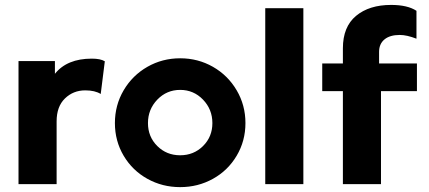

<svg xmlns="http://www.w3.org/2000/svg" viewBox="-20 -748 1742 780"><path d="M353 -509.8Q388.2 -509.8 405.8 -499L389.2 -366.2Q365.7 -380.9 326.2 -380.9Q277.8 -380.9 243.9 -348.1Q210 -315.4 210 -254.9V0H55.2V-500H203.1V-448.2Q252.4 -509.8 353 -509.8Z M482.4 -115.2Q446.8 -175.3 446.8 -248Q446.8 -320.8 482.4 -381.3Q518.1 -441.9 578.9 -476.6Q639.6 -511.2 711.9 -511.2Q784.2 -511.2 845 -476.6Q905.8 -441.9 941.4 -381.3Q977.1 -320.8 977.1 -248Q977.1 -175.3 941.4 -115.2Q905.8 -55.2 845 -21.5Q784.2 12.2 711.9 12.2Q639.6 12.2 578.9 -21.5Q518.1 -55.2 482.4 -115.2ZM619.1 -343.3Q581.1 -303.7 581.1 -248Q581.1 -192.4 618.9 -154.8Q656.7 -117.2 711.9 -117.2Q767.1 -117.2 804.9 -154.8Q842.8 -192.4 842.8 -248Q842.8 -303.7 804.7 -343.3Q766.6 -382.8 711.9 -382.8Q657.2 -382.8 619.1 -343.3Z M1057.6 -714.8H1212.4V0H1057.6Z M1568.8 -728Q1635.7 -728 1671.9 -704.1V-590.8Q1632.8 -606 1604 -606Q1564 -606 1542 -587.9Q1520 -569.8 1520 -537.1V-490.2H1673.8V-377.9H1527.8V0H1373V-377.9H1289.1V-490.2H1373V-551.8Q1373 -639.2 1426.5 -683.6Q1480 -728 1568.8 -728Z"/></svg>

Font: Human Sans
Style: Bold
Weight: 700
Designer: Tim Radville
Foundry: Continuum
Version: Version 1.000;FEAKit 1.0